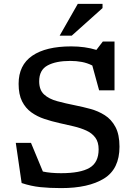

<svg xmlns="http://www.w3.org/2000/svg" viewBox="-20 -955 698 985"><path d="M593 -202.5Q593 -88 513.5 -39Q434 10 294 10Q234 10 186.5 5Q139 0 91 -16L61 -222H139L200 -75Q239 -66.5 293.5 -66.5Q392 -66.5 439 -93.8Q486 -121 486 -189Q486 -226 469 -249Q452 -272 422.8 -285.2Q393.5 -298.5 357.5 -307Q321.5 -315.5 283 -324Q245 -332.5 208 -344.8Q171 -357 141 -378.5Q111 -400 93.2 -435.2Q75.5 -470.5 75.5 -525Q75.5 -621 145.5 -669Q215.5 -717 345.5 -717Q416 -717 474.5 -699L507.5 -742H567.5V-491.5H488.5L453.5 -619Q427.5 -632 399.8 -637.2Q372 -642.5 340.5 -642.5Q267 -642.5 224 -619.2Q181 -596 181 -538Q181 -493.5 206 -470.5Q231 -447.5 273.2 -436Q315.5 -424.5 366 -414.5Q404 -407 443.8 -396.2Q483.5 -385.5 517.5 -364Q551.5 -342.5 572.2 -303.8Q593 -265 593 -202.5ZM286 -772 379 -935H506V-913.5L348 -772Z"/></svg>

Font: Newsreader 6pt
Style: Regular
Weight: 400
Designer: Hugues Gentile
Foundry: Production Type
Version: Version 1.003; ttfautohint (v1.8.3)